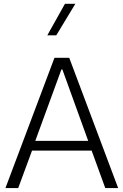

<svg xmlns="http://www.w3.org/2000/svg" viewBox="-20 -963 632 983"><path d="M144 -191.9 73.2 0H7.8L258.8 -667H334.5L585 0H519L449.2 -191.9ZM294.4 -607.4 160.6 -241.7H431.6L299.3 -607.4ZM312.5 -943.4H365.7L268.1 -782.2H222.2Z"/></svg>

Font: Estedad-FD Light
Style: Regular
Weight: 300
Designer: Amin Abedi
Version: Version 7.3